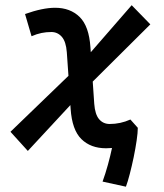

<svg xmlns="http://www.w3.org/2000/svg" viewBox="-20 -557 626 734"><path d="M86.4 20 20 -53.2 241.7 -267.1 235.4 -357.4Q232.4 -397.9 216.3 -416.3Q200.2 -434.6 176.3 -434.6Q156.7 -434.6 138.7 -430.9Q120.6 -427.2 100.6 -418.5L75.7 -503.4Q143.1 -527.3 190.4 -527.3Q248.5 -527.3 284.4 -492.2Q320.3 -457 325.7 -376.5L327.1 -357.4L483.4 -537.1L554.7 -463.9L334.5 -245.1L340.3 -160.2Q343.3 -119.6 358.9 -101.3Q374.5 -83 399.4 -83Q440.4 -83 478.5 -100.1L506.8 -68.4Q506.8 -50.3 502.4 -20Q498 10.3 491 44.2Q483.9 78.1 476.1 108.2Q468.3 138.2 461.4 156.7L372.1 137.2Q383.3 106.4 392.6 72.5Q401.9 38.6 408.2 8.8Q397 9.8 385.3 9.8Q326.7 9.8 291 -25.4Q255.4 -60.5 250 -141.1L249 -155.3Z"/></svg>

Font: Cascadia Code NF
Style: Italic
Weight: 400
Italic angle: -10°
Monospace: yes
Designer: Aaron Bell
Foundry: Saja Typeworks
Version: Version 2404.023; ttfautohint (v1.8.4)